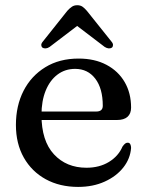

<svg xmlns="http://www.w3.org/2000/svg" viewBox="-20 -705 563 736"><path d="M482.5 -292.5Q482.5 -269.5 468.8 -257.2Q455 -245 428.5 -245H108.5V-277.5H349Q374 -277.5 374 -299.5Q374 -366 345.2 -403.5Q316.5 -441 268 -441Q229.5 -441 200.5 -419.2Q171.5 -397.5 155.2 -357.8Q139 -318 139 -264.5Q139 -165 186.8 -113.5Q234.5 -62 311.5 -62Q361 -62 397.5 -84.2Q434 -106.5 449.5 -143Q455.5 -151.5 460 -154.8Q464.5 -158 469.5 -158Q476.5 -158 479.5 -152Q482.5 -146 482.5 -138Q479.5 -97 452.8 -63Q426 -29 381.2 -8.8Q336.5 11.5 279.5 11.5Q209 11.5 155.2 -18Q101.5 -47.5 71.2 -101Q41 -154.5 41 -226Q41 -299.5 70.2 -356.8Q99.5 -414 153.5 -447.2Q207.5 -480.5 281.5 -480.5Q343 -480.5 388.2 -456.5Q433.5 -432.5 458 -390.2Q482.5 -348 482.5 -292.5ZM296 -621H255.5L381.5 -525Q389.5 -520 396.8 -519.5Q404 -519 409 -522.5Q413 -526 413.2 -532.2Q413.5 -538.5 407 -546L313 -663.5Q304 -674 296 -679.5Q288 -685 276 -685Q264.5 -685 256 -679.5Q247.5 -674 238 -663.5L144.5 -546Q138 -538.5 138.2 -532.2Q138.5 -526 142.5 -522.5Q148 -519 155.2 -519.5Q162.5 -520 170 -525Z"/></svg>

Font: Fraunces 10pt
Style: Regular
Weight: 400
Version: Version 1.000;[b76b70a41]